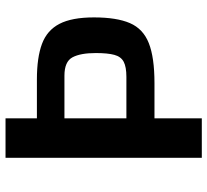

<svg xmlns="http://www.w3.org/2000/svg" viewBox="-48 -713 761 705"><g transform="rotate(-90 332.5 -360.5)"><path d="M105.5 -720.7H250.5V-605.5H393.6Q473.6 -605.5 523.7 -586.9Q573.7 -568.4 597.4 -522.7Q621.1 -477.1 621.1 -396Q621.1 -312.5 600.1 -263.9Q579.1 -215.3 526.6 -194.6Q474.1 -173.8 379.9 -173.8H250.5V0H105.5ZM402.8 -276.9Q439.5 -276.9 458.3 -286.9Q477.1 -296.9 483.6 -321.3Q490.2 -345.7 490.2 -389.2Q490.2 -445.8 474.4 -475.1Q458.5 -504.4 407.2 -504.4H250.5V-276.9Z"/></g></svg>

Font: Monda
Style: Bold
Weight: 700
Designer: Vernon Adams
Foundry: Vernon Adams
Version: Version 2.100; ttfautohint (v1.8.3)